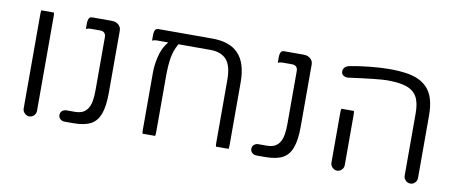

<svg xmlns="http://www.w3.org/2000/svg" viewBox="-55 -786 2370 996"><g transform="rotate(10 1130.0 -288.0)"><path d="M165.5 -40V-535.2Q165.5 -549.3 163.6 -557.1H97.2Q95.2 -548.8 95.2 -535.2V-40Q95.2 -25.9 106 -15.1Q116.7 -4.4 130.9 -4.4Q145 -4.4 155.3 -14.9Q165.5 -25.4 165.5 -40Z M341.3 -502Q352.1 -507.3 363.3 -507.3H416Q430.2 -507.3 438 -499.5Q445.8 -491.7 445.8 -477.5V-198.2Q445.8 -164.1 441.4 -140.1Q435.1 -106 418 -89.4Q397.9 -68.8 361.3 -68.8H316.4Q301.3 -68.8 291.5 -59.1Q283.7 -51.3 283.7 -39.1Q283.7 -25.9 293.2 -17.6Q302.7 -9.3 316.4 -9.3H361.3Q420.4 -9.3 454.1 -27.3Q486.8 -45.4 501 -85.4Q516.1 -125 516.1 -198.2V-524.4Q516.1 -542.5 502.2 -554.7Q488.3 -566.9 466.8 -566.9H363.3Q354.5 -566.9 349.6 -562Q341.3 -553.7 341.3 -529.3Z M1178.2 -18.1Q1180.2 -24.4 1180.2 -40V-368.2Q1180.2 -473.1 1131.3 -521.5Q1086.4 -566.9 996.1 -566.9H711.9Q703.1 -566.9 698.2 -562Q689.9 -553.7 689.9 -529.3V-502Q700.7 -507.3 711.9 -507.3H773.9L762.2 -491.2Q743.7 -465.3 733.4 -422.9Q723.1 -380.4 723.1 -336.9V-40Q723.1 -25.9 725.1 -18.1H791.5Q793.5 -24.4 793.5 -40V-332Q793.5 -390.6 800.3 -430.7Q807.6 -471.2 825.2 -502L828.1 -507.3H996.1Q1053.2 -507.3 1081.5 -475.3Q1109.9 -443.4 1109.9 -368.2V-40Q1109.9 -25.9 1111.8 -18.1Z M1352.1 -502Q1362.8 -507.3 1374 -507.3H1426.8Q1440.9 -507.3 1448.7 -499.5Q1456.5 -491.7 1456.5 -477.5V-198.2Q1456.5 -164.1 1452.1 -140.1Q1445.8 -106 1428.7 -89.4Q1408.7 -68.8 1372.1 -68.8H1327.1Q1312 -68.8 1302.2 -59.1Q1294.4 -51.3 1294.4 -39.1Q1294.4 -25.9 1304 -17.6Q1313.5 -9.3 1327.1 -9.3H1372.1Q1431.2 -9.3 1464.8 -27.3Q1497.6 -45.4 1511.7 -85.4Q1526.9 -125 1526.9 -198.2V-524.4Q1526.9 -542.5 1512.9 -554.7Q1499 -566.9 1477.5 -566.9H1374Q1365.2 -566.9 1360.4 -562Q1352.1 -553.7 1352.1 -529.3Z M1786.6 -302.7Q1786.6 -316.9 1784.7 -324.7H1718.3Q1716.3 -316.4 1716.3 -302.7V-40Q1716.3 -25.9 1727.1 -15.1Q1737.8 -4.4 1752 -4.4Q1766.1 -4.4 1776.4 -15.1Q1786.6 -25.4 1786.6 -40ZM2109.4 -19Q2120.6 -4.4 2137.7 -4.4Q2151.9 -4.4 2162.1 -14.9Q2172.4 -25.4 2172.4 -40V-368.2Q2172.4 -442.9 2148.4 -486.8Q2124.5 -529.8 2074.2 -550.3Q2023.4 -570.8 1932.6 -570.8Q1884.3 -570.8 1826.2 -564.9Q1768.1 -559.1 1717.3 -548.8Q1704.6 -545.4 1696.8 -536.9Q1689 -528.3 1689 -517.6Q1689 -511.2 1690.2 -508.3Q1691.4 -505.4 1691.9 -503.9Q1694.8 -499 1699.7 -495.6Q1709 -489.3 1719.7 -489.3Q1722.7 -489.3 1725.6 -489.7Q1885.3 -511.2 1926.8 -511.2Q1927.7 -511.2 1928.7 -511.2Q2009.3 -511.2 2047.9 -490.2Q2072.3 -477.1 2085 -454.1Q2102.1 -423.3 2102.1 -368.2V-40Q2102.1 -27.8 2109.4 -19Z"/></g></svg>

Font: YuPearl-ExtraLight
Style: ExtraLight
Weight: 200
Designer: Max Yao
Foundry: Max-Everyday
Version: Version 1.011; ttfautohint (v1.8.3)